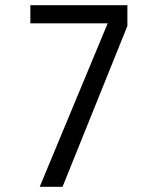

<svg xmlns="http://www.w3.org/2000/svg" viewBox="-20 -720 580 740"><path d="M221 0H133L395 -630H97V-700H471V-620Z"/></svg>

Font: Carrois Gothic SC
Style: Regular
Weight: 400
Designer: Ralph du Carrois
Foundry: Ralph du Carrois
Version: Version 1.002